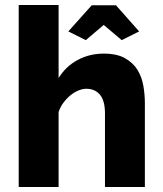

<svg xmlns="http://www.w3.org/2000/svg" viewBox="-20 -750 652 770"><path d="M254 -624 348 -729H445L538 -624L468 -589L396 -650L324 -589ZM561 0H401V-295Q401 -346 381 -370Q361 -394 326 -394Q312 -394 295.5 -387.5Q279 -381 263.5 -368.5Q248 -356 235 -339Q222 -322 215 -301V0H55V-730H215V-437Q244 -484 291.5 -509.5Q339 -535 396 -535Q449 -535 481.5 -516.5Q514 -498 531.5 -469.5Q549 -441 555 -405.5Q561 -370 561 -336Z"/></svg>

Font: Boldmen
Style: Bold
Weight: 700
Designer: Matt McInerney, Pablo Impallari, Rodrigo Fuenzalida
Foundry: LIVING CONCEPT
Version: Version 1.000